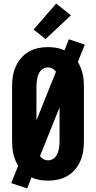

<svg xmlns="http://www.w3.org/2000/svg" viewBox="-20 -1008 540 1080"><path d="M133 52 43 22 82 -75Q73 -91 66 -108Q59 -125 55 -142.5Q51 -160 49.5 -178.5Q48 -197 48 -215V-520Q48 -549 52 -577Q56 -605 67.5 -631.5Q79 -658 97.5 -680Q116 -702 140.5 -716.5Q165 -731 193 -737Q221 -743 250 -743Q274 -743 297.5 -739Q321 -735 343 -725L367 -787L457 -757L418 -660Q427 -644 434 -627Q441 -610 445 -592.5Q449 -575 450.5 -556.5Q452 -538 452 -520V-215Q452 -186 448 -158Q444 -130 432.5 -103.5Q421 -77 402.5 -55Q384 -33 359.5 -18.5Q335 -4 307 2Q279 8 250 8Q226 8 202.5 4Q179 0 157 -10ZM185 -331 295 -605Q287 -616 275 -622.5Q263 -629 250 -629Q238 -629 227 -624Q216 -619 208.5 -610Q201 -601 196.5 -590Q192 -579 189.5 -567Q187 -555 186 -543.5Q185 -532 185 -520ZM250 -106Q262 -106 273 -111Q284 -116 291.5 -125Q299 -134 303.5 -145Q308 -156 310.5 -168Q313 -180 314 -191.5Q315 -203 315 -215V-404L205 -130Q213 -119 225 -112.5Q237 -106 250 -106ZM236 -788 169 -842 296 -988 379 -922Z"/></svg>

Font: Iosevka Heavy
Style: Regular
Weight: 900
Monospace: yes
Designer: Belleve Invis
Foundry: Belleve Invis
Version: Version 32.5.0; ttfautohint (v1.8.4)